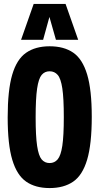

<svg xmlns="http://www.w3.org/2000/svg" viewBox="-20 -945 504 975"><path d="M232 10Q160 10 113 -22.5Q66 -55 42.5 -133Q19 -211 19 -349Q19 -487 42 -565.5Q65 -644 112.5 -677Q160 -710 232 -710Q305 -710 352 -677.5Q399 -645 422.5 -567Q446 -489 446 -352Q446 -213 422.5 -134Q399 -55 351.5 -22.5Q304 10 232 10ZM232 -117Q257 -117 273 -136Q289 -155 296.5 -205Q304 -255 304 -350Q304 -446 296.5 -496Q289 -546 273 -564.5Q257 -583 232 -583Q207 -583 191.5 -564.5Q176 -546 168.5 -495.5Q161 -445 161 -349Q161 -254 168.5 -204Q176 -154 191.5 -135.5Q207 -117 232 -117ZM87 -743 151 -925H313L377 -743H264L231 -859L199 -743Z"/></svg>

Font: Georama Condensed
Style: Bold
Weight: 700
Width: 3
Designer: Jean-Baptiste Levee
Foundry: Production Type
Version: Version 1.000